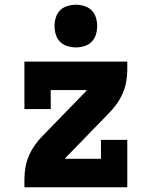

<svg xmlns="http://www.w3.org/2000/svg" viewBox="-20 -790 640 810"><path d="M83 0V-34Q83 -59 87.5 -84.5Q92 -110 102.5 -134Q113 -158 128 -179Q143 -200 161 -218L334 -396Q335 -396 336 -397Q337 -398 337 -399Q340 -402 342 -404.5Q344 -407 346 -410H194V-330H83V-530H517V-496Q517 -471 512.5 -445.5Q508 -420 497.5 -396Q487 -372 472 -351Q457 -330 439 -312L266 -134Q265 -134 264 -133Q263 -132 263 -131Q260 -128 258 -125.5Q256 -123 254 -120H406V-200H517V0ZM300 -590Q282 -590 264 -595.5Q246 -601 233.5 -613.5Q221 -626 215.5 -644Q210 -662 210 -680Q210 -698 215.5 -716Q221 -734 233.5 -746.5Q246 -759 264 -764.5Q282 -770 300 -770Q318 -770 336 -764.5Q354 -759 366.5 -746.5Q379 -734 384.5 -716Q390 -698 390 -680Q390 -662 384.5 -644Q379 -626 366.5 -613.5Q354 -601 336 -595.5Q318 -590 300 -590Z"/></svg>

Font: Iosevka Curly Slab HvEx
Style: Regular
Weight: 900
Width: 7
Monospace: yes
Designer: Belleve Invis
Foundry: Belleve Invis
Version: Version 11.1.0; ttfautohint (v1.8.3)